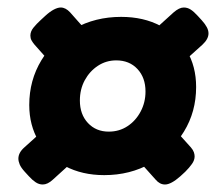

<svg xmlns="http://www.w3.org/2000/svg" viewBox="-20 -578 590 512"><path d="M258 -111Q199 -111 153.5 -135Q108 -159 83 -201.5Q58 -244 58 -298Q58 -364 90.5 -417.5Q123 -471 178.5 -502Q234 -533 303 -533Q363 -533 408 -509Q453 -485 478 -443Q503 -401 503 -346Q503 -280 470.5 -227Q438 -174 382.5 -142.5Q327 -111 258 -111ZM94 -86Q84 -86 75 -92Q66 -98 57 -108L46 -120Q36 -131 32.5 -139.5Q29 -148 29 -155Q29 -171 45 -185L136 -267L207 -177L121 -99Q107 -86 94 -86ZM136 -387 72 -459Q67 -465 64 -470.5Q61 -476 61 -483Q61 -494 69 -504Q77 -514 88 -524L101 -536Q113 -547 123.5 -552.5Q134 -558 142 -558Q155 -558 167 -545L229 -475ZM420 -86Q406 -86 395 -99L318 -185L417 -265L489 -185Q495 -178 497 -172Q499 -166 499 -161Q499 -151 492 -141Q485 -131 474 -120L461 -108Q436 -86 420 -86ZM270 -227Q298 -227 320 -241.5Q342 -256 355 -280.5Q368 -305 368 -334Q368 -371 346.5 -394Q325 -417 290 -417Q263 -417 241 -402.5Q219 -388 206 -364Q193 -340 193 -310Q193 -273 214.5 -250Q236 -227 270 -227ZM430 -378 357 -467 443 -545Q458 -558 470 -558Q480 -558 488.5 -552.5Q497 -547 507 -536L518 -524Q527 -514 531.5 -505.5Q536 -497 536 -489Q536 -474 520 -459Z"/></svg>

Font: Asap Black
Style: Italic
Weight: 900
Italic angle: -6°
Designer: Pablo Cosgaya
Foundry: Omnibus-Type
Version: Version 3.001